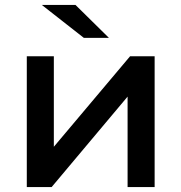

<svg xmlns="http://www.w3.org/2000/svg" viewBox="-20 -761 738 781"><path d="M190 0 499 -368V0H609V-532H509L199 -164V-532H89V0ZM423 -607 287 -741H150L321 -607Z"/></svg>

Font: Montserrat-Alt1 SemBd
Style: Regular
Weight: 600
Designer: Differentunic
Foundry: Differentunic
Version: Version 7.222